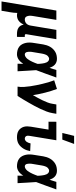

<svg xmlns="http://www.w3.org/2000/svg" viewBox="726 -1558 1013 2574"><g transform="rotate(90 1233.0 -271.5)"><path d="M-34 215 88 -520H213L161 -206Q159 -195 158 -183Q157 -171 157.5 -159.5Q158 -148 161 -137Q164 -126 169.5 -116.5Q175 -107 185.5 -102Q196 -97 208 -97Q223 -97 238.5 -103Q254 -109 265 -121Q276 -133 282 -148Q288 -163 290 -179L347 -520H472L405 -117Q404 -113 404.5 -109Q405 -105 407.5 -102Q410 -99 414 -98Q418 -97 422 -97H442L441 8H404Q381 8 359.5 4Q338 0 320 -11.5Q302 -23 291 -41.5Q280 -60 277 -82Q268 -64 256 -47Q244 -30 227.5 -17Q211 -4 191.5 2Q172 8 152 8Q144 8 136 7Q128 6 120 4Q120 30 116.5 56Q113 82 109 108L91 215Z M676 8Q647 8 620.5 1Q594 -6 573 -22Q552 -38 539.5 -61.5Q527 -85 521.5 -111.5Q516 -138 517 -166.5Q518 -195 523 -223L542 -343Q546 -367 553.5 -390Q561 -413 573 -434.5Q585 -456 603 -474.5Q621 -493 642.5 -505.5Q664 -518 688.5 -523Q713 -528 736 -528Q758 -528 778.5 -520.5Q799 -513 814 -499Q829 -485 839 -467Q849 -449 856 -429Q864 -452 871 -474.5Q878 -497 885 -520H986Q961 -452 937 -384Q913 -316 887 -249Q892 -187 895 -124.5Q898 -62 902 0H801Q801 -19 801.5 -38Q802 -57 802 -76Q790 -59 777.5 -44Q765 -29 748.5 -17Q732 -5 713 1.5Q694 8 676 8ZM676 -97Q694 -97 710 -108Q726 -119 737.5 -134Q749 -149 758.5 -166Q768 -183 775.5 -199.5Q783 -216 790 -233.5Q797 -251 803 -268Q803 -284 801.5 -299.5Q800 -315 798 -330.5Q796 -346 792.5 -361Q789 -376 782.5 -389.5Q776 -403 764 -413Q752 -423 736 -423Q726 -423 715.5 -418Q705 -413 697 -405Q689 -397 684 -387.5Q679 -378 675.5 -367.5Q672 -357 669.5 -347Q667 -337 665 -326L645 -206Q643 -195 641.5 -184Q640 -173 640.5 -162.5Q641 -152 641.5 -141.5Q642 -131 645.5 -121Q649 -111 657 -104Q665 -97 676 -97Z M1108 0Q1115 -43 1112 -86Q1109 -129 1103 -170Q1097 -211 1088.5 -252Q1080 -293 1070.5 -333.5Q1061 -374 1049.5 -413.5Q1038 -453 1023 -491L1139 -528Q1168 -451 1188.5 -370Q1209 -289 1222 -206Q1240 -238 1258 -270Q1276 -302 1291 -334.5Q1306 -367 1319.5 -400.5Q1333 -434 1338 -468L1347 -520H1472L1463 -468Q1456 -427 1440.5 -386.5Q1425 -346 1406.5 -306.5Q1388 -267 1367 -228Q1346 -189 1324 -151Q1302 -113 1279.5 -75Q1257 -37 1233 0Z M1788 8Q1764 8 1741 3.5Q1718 -1 1699 -13Q1680 -25 1666.5 -43.5Q1653 -62 1646.5 -84Q1640 -106 1640.5 -130.5Q1641 -155 1645 -179L1684 -415H1578L1579 -520H1827L1768 -162Q1766 -150 1766 -138.5Q1766 -127 1770.5 -117.5Q1775 -108 1784.5 -102.5Q1794 -97 1806 -97Q1819 -97 1830.5 -105Q1842 -113 1849.5 -124.5Q1857 -136 1861.5 -148.5Q1866 -161 1869 -174L1972 -169V-168Q1968 -146 1960.5 -124Q1953 -102 1941 -82Q1929 -62 1912.5 -44Q1896 -26 1876 -14Q1856 -2 1833 3Q1810 8 1788 8ZM1729 -600 1768 -758H1876L1818 -600Z M2176 8Q2147 8 2120.5 1Q2094 -6 2073 -22Q2052 -38 2039.5 -61.5Q2027 -85 2021.5 -111.5Q2016 -138 2017 -166.5Q2018 -195 2023 -223L2042 -343Q2046 -367 2053.5 -390Q2061 -413 2073 -434.5Q2085 -456 2103 -474.5Q2121 -493 2142.5 -505.5Q2164 -518 2188.5 -523Q2213 -528 2236 -528Q2258 -528 2278.5 -520.5Q2299 -513 2314 -499Q2329 -485 2339 -467Q2349 -449 2356 -429Q2364 -452 2371 -474.5Q2378 -497 2385 -520H2486Q2461 -452 2437 -384Q2413 -316 2387 -249Q2392 -187 2395 -124.5Q2398 -62 2402 0H2301Q2301 -19 2301.5 -38Q2302 -57 2302 -76Q2290 -59 2277.5 -44Q2265 -29 2248.5 -17Q2232 -5 2213 1.5Q2194 8 2176 8ZM2176 -97Q2194 -97 2210 -108Q2226 -119 2237.5 -134Q2249 -149 2258.5 -166Q2268 -183 2275.5 -199.5Q2283 -216 2290 -233.5Q2297 -251 2303 -268Q2303 -284 2301.5 -299.5Q2300 -315 2298 -330.5Q2296 -346 2292.5 -361Q2289 -376 2282.5 -389.5Q2276 -403 2264 -413Q2252 -423 2236 -423Q2226 -423 2215.5 -418Q2205 -413 2197 -405Q2189 -397 2184 -387.5Q2179 -378 2175.5 -367.5Q2172 -357 2169.5 -347Q2167 -337 2165 -326L2145 -206Q2143 -195 2141.5 -184Q2140 -173 2140.5 -162.5Q2141 -152 2141.5 -141.5Q2142 -131 2145.5 -121Q2149 -111 2157 -104Q2165 -97 2176 -97Z"/></g></svg>

Font: Iosevka Term Curly Extrabold
Style: Italic
Weight: 800
Italic angle: -9°
Designer: Belleve Invis
Foundry: Belleve Invis
Version: Version 32.3.0